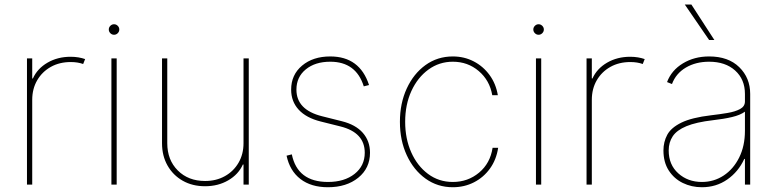

<svg xmlns="http://www.w3.org/2000/svg" viewBox="-20 -798 3362 830"><path d="M96.6 0V-545.5H119.3V-458.8H122.2Q141.3 -501.4 185.2 -527Q229 -552.6 285.5 -552.6Q303.3 -552.6 319.1 -549.9Q334.9 -547.2 348 -542.6L339.5 -521.3Q316.1 -529.8 285.5 -529.8Q237.2 -529.8 199.8 -508.9Q162.3 -487.9 140.8 -451Q119.3 -414.1 119.3 -366.5V0Z M461.6 0V-545.5H484.4V0ZM473 -647.7Q463.8 -647.7 457 -654.5Q450.3 -661.2 450.3 -670.5Q450.3 -679.7 457 -686.4Q463.8 -693.2 473 -693.2Q482.2 -693.2 489 -686.4Q495.7 -679.7 495.7 -670.5Q495.7 -661.2 489 -654.5Q482.2 -647.7 473 -647.7Z M1032.7 -179V-545.5H1055.4V0H1032.7V-86.6H1029.8Q1010.7 -44 966.8 -18.5Q922.9 7.1 866.5 7.1Q811.8 7.1 769.9 -16.7Q728 -40.5 704.2 -82.4Q680.4 -124.3 680.4 -179V-545.5H703.1V-179Q703.1 -106.5 748.6 -61.1Q794 -15.6 866.5 -15.6Q914.8 -15.6 952.2 -36.6Q989.7 -57.5 1011.2 -94.5Q1032.7 -131.4 1032.7 -179Z M1575.3 -430.4 1552.6 -424.7Q1519.2 -531.2 1407.7 -531.2Q1342.3 -531.2 1301.8 -498Q1261.4 -464.8 1261.4 -410.5Q1261.4 -323.2 1372.2 -295.5L1457.4 -274.1Q1517.4 -259.2 1548.5 -223.7Q1579.5 -188.2 1579.5 -137.8Q1579.5 -71 1528.8 -29.8Q1478 11.4 1397.7 11.4Q1324.9 11.4 1278.8 -24.1Q1232.6 -59.7 1218.8 -125L1241.5 -130.7Q1266 -11.4 1397.7 -11.4Q1468.8 -11.4 1512.8 -46.2Q1556.8 -81 1556.8 -137.8Q1556.8 -225.1 1451.7 -251.4L1366.5 -272.7Q1303.6 -288.4 1271.1 -323.9Q1238.6 -359.4 1238.6 -410.5Q1238.6 -474.8 1285.9 -514.4Q1333.1 -554 1407.7 -554Q1535.2 -554 1575.3 -430.4Z M1937.5 11.4Q1871.4 11.4 1819.8 -25.7Q1768.1 -62.9 1738.5 -126.8Q1708.8 -190.7 1708.8 -271.3Q1708.8 -351.2 1738.3 -415.3Q1767.8 -479.4 1819.4 -516.7Q1871.1 -554 1937.5 -554Q1986.5 -554 2027.5 -532.8Q2068.5 -511.7 2096.2 -473.9Q2123.9 -436.1 2132.1 -386.4H2108Q2096.9 -450.6 2049.5 -490.9Q2002.1 -531.2 1937.5 -531.2Q1878.9 -531.2 1832.2 -497.3Q1785.5 -463.4 1758.5 -404.7Q1731.5 -345.9 1731.5 -271.3Q1731.5 -198.9 1757.6 -139.9Q1783.7 -81 1830.3 -46.2Q1876.8 -11.4 1937.5 -11.4Q2002.8 -11.4 2051.1 -51.8Q2099.4 -92.3 2109.4 -159.1H2133.5Q2125.7 -107.6 2098 -69.2Q2070.3 -30.9 2028.8 -9.8Q1987.2 11.4 1937.5 11.4Z M2296.9 0V-545.5H2319.6V0ZM2308.2 -647.7Q2299 -647.7 2292.3 -654.5Q2285.5 -661.2 2285.5 -670.5Q2285.5 -679.7 2292.3 -686.4Q2299 -693.2 2308.2 -693.2Q2317.5 -693.2 2324.2 -686.4Q2331 -679.7 2331 -670.5Q2331 -661.2 2324.2 -654.5Q2317.5 -647.7 2308.2 -647.7Z M2515.6 0V-545.5H2538.4V-458.8H2541.2Q2560.4 -501.4 2604.2 -527Q2648.1 -552.6 2704.5 -552.6Q2722.3 -552.6 2738.1 -549.9Q2753.9 -547.2 2767 -542.6L2758.5 -521.3Q2735.1 -529.8 2704.5 -529.8Q2656.2 -529.8 2618.8 -508.9Q2581.3 -487.9 2559.8 -451Q2538.4 -414.1 2538.4 -366.5V0Z M3014.2 11.4Q2969.5 11.4 2931.6 -7.1Q2893.8 -25.6 2870.9 -61.1Q2848 -96.6 2848 -147.7Q2848 -184.7 2864.5 -215.4Q2881 -246.1 2925.6 -267.9Q2970.2 -289.8 3054 -299.7Q3091.6 -304 3125 -309.7Q3158.4 -315.3 3179.3 -326.7Q3200.3 -338.1 3200.3 -359.4V-392Q3200.3 -454.9 3158 -493.1Q3115.8 -531.2 3045.5 -531.2Q2987.9 -531.2 2945 -505.9Q2902 -480.5 2884.9 -434.7L2863.6 -443.2Q2882.8 -494.3 2932.2 -524.1Q2981.5 -554 3045.5 -554Q3128.6 -554 3175.8 -507.6Q3223 -461.3 3223 -392V0H3200.3V-110.8H3197.4Q3171.9 -55.4 3123.9 -22Q3076 11.4 3014.2 11.4ZM3014.2 -11.4Q3066.1 -11.4 3108.3 -39.2Q3150.6 -67.1 3175.4 -117Q3200.3 -166.9 3200.3 -233V-315.3Q3180 -300.4 3144.7 -292.1Q3109.4 -283.7 3062.5 -278.4Q2989.3 -269.9 2947.4 -252.5Q2905.5 -235.1 2888.1 -208.8Q2870.7 -182.5 2870.7 -147.7Q2870.7 -85.9 2912.1 -48.7Q2953.5 -11.4 3014.2 -11.4ZM3068.2 -625H3045.5L2940.3 -778.4H2968.8Z"/></svg>

Font: Inter UI Thin
Style: Regular
Weight: 100
Designer: Rasmus Andersson
Foundry: rsms
Version: 3.2;8d6f07862